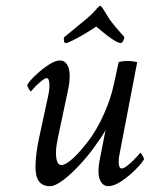

<svg xmlns="http://www.w3.org/2000/svg" viewBox="-20 -632 514 658"><path d="M150.4 5.9Q101.6 5.9 101.6 -58.6Q101.6 -81.1 105 -107.9Q108.4 -134.8 115.2 -165L144.5 -300.8Q148.4 -318.4 148.9 -328.1Q149.4 -337.9 149.4 -339.8Q149.4 -364.3 139.6 -364.3Q135.7 -364.3 129.4 -359.9Q123 -355.5 115.2 -348.6Q102.5 -337.9 94.2 -328.1Q85.9 -318.4 85.9 -318.4Q84 -318.4 78.6 -327.6Q73.2 -336.9 73.2 -340.8Q81.1 -354.5 101.6 -374Q122.1 -393.6 145.5 -409.2Q168.9 -424.8 185.5 -424.8Q201.2 -424.8 210 -410.6Q218.8 -396.5 218.8 -374Q218.8 -347.7 212.9 -322.3L178.7 -161.1Q175.8 -147.5 173.8 -134.3Q171.9 -121.1 171.9 -108.4Q171.9 -66.4 190.4 -66.4Q204.1 -66.4 227.5 -86.9Q251 -107.4 283.2 -149.4Q311.5 -186.5 335.4 -239.3Q359.4 -292 370.1 -342.8L386.7 -418.9Q398.4 -422.9 417 -422.9Q435.5 -422.9 450.2 -418.9L389.6 -103.5Q386.7 -91.8 386.7 -79.1Q386.7 -54.7 396.5 -54.7Q404.3 -54.7 415.5 -63.5Q426.8 -72.3 438 -83.5Q449.2 -94.7 455.1 -101.6L460.9 -108.4Q462.9 -108.4 468.3 -99.1Q473.6 -89.8 473.6 -85.9Q465.8 -72.3 443.8 -50.3Q421.9 -28.3 396.5 -11.2Q371.1 5.9 350.6 5.9Q335 5.9 326.2 -8.3Q317.4 -22.5 317.4 -44.9Q317.4 -52.7 318.8 -65.4Q320.3 -78.1 324.2 -96.7L341.8 -186.5Q336.9 -176.8 327.1 -162.1Q317.4 -147.5 301.8 -126Q282.2 -98.6 253.9 -67.9Q225.6 -37.1 197.8 -15.6Q169.9 5.9 150.4 5.9ZM205.1 -484.4Q200.2 -484.4 199.2 -491.7Q198.2 -499 199.2 -503.9L259.8 -553.7Q296.9 -583 312.5 -603.5Q321.3 -612.3 323.2 -612.3Q326.2 -612.3 332 -603.5Q343.8 -585 350.6 -573.7Q357.4 -562.5 359.4 -560.5Q377.9 -536.1 392.1 -521Q406.2 -505.9 406.2 -503.9Q401.4 -484.4 393.6 -484.4Q376 -484.4 309.6 -541Q293 -529.3 270.5 -516.1Q248 -502.9 229.5 -493.7Q210.9 -484.4 205.1 -484.4Z"/></svg>

Font: Crimson Text
Style: Italic
Weight: 400
Italic angle: -11°
Designer: Sebastian Kosch
Foundry: Sebastian Kosch
Version: Version 1.100; ttfautohint (v1.8.4)